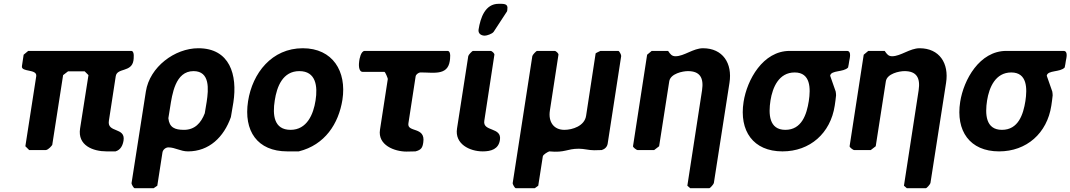

<svg xmlns="http://www.w3.org/2000/svg" viewBox="-20 -787 5614 1007"><path d="M444 -393 400 -113C386 -24 468 7 539 7H586C613 -1 624 -25 628 -50C639 -121 541 -89 551 -153L587 -387C594 -433 670 -406 680 -470C681 -479 687 -520 668 -520H128L104 -500L95 -440C90 -407 176 -427 170 -387L113 -20L133 0H220C227 0 237 -8 242 -13C246 -17 254 -26 254 -27L311 -393L337 -413H424Z M1020 -534C897 -534 765 -436 745 -307L670 173C669 179 681 200 686 200H786L805 187L832 13C834 -2 849 -14 863 -14C899 -14 926 7 966 7C1077 7 1154 -68 1191 -173C1193 -185 1202 -238 1204 -250C1226 -394 1186 -534 1020 -534ZM863 -167 872 -223C883 -292 899 -414 995 -414C1082 -414 1074 -319 1064 -253C1063 -244 1055 -202 1054 -193C1034 -141 1001 -106 945 -106C897 -106 868 -118 863 -167Z M1281 -256C1257 -101 1329 7 1487 7H1547C1684 -27 1756 -138 1776 -264C1799 -413 1725 -534 1568 -534C1406 -534 1304 -404 1281 -256ZM1421 -260C1432 -333 1463 -414 1550 -414C1637 -414 1647 -335 1635 -260C1624 -188 1590 -106 1504 -106C1416 -106 1409 -185 1421 -260Z M1864 -467C1862 -454 1858 -410 1883 -410H1996C2001 -410 2014 -376 2014 -373L1973 -107C1960 -26 2049 8 2112 8C2119 8 2152 7 2159 7C2190 -1 2196 -13 2200 -40C2213 -125 2114 -90 2122 -140L2160 -387C2162 -397 2174 -405 2183 -407C2251 -408 2327 -388 2339 -467C2340 -475 2348 -520 2327 -520H1893C1872 -520 1865 -475 1864 -467Z M2602 -53C2613 -122 2511 -95 2520 -153L2573 -500C2574 -507 2560 -520 2553 -520H2461C2456 -520 2437 -499 2436 -493L2377 -113C2364 -32 2443 7 2512 7C2556 7 2595 -5 2602 -53ZM2490 -632C2487 -612 2502 -600 2523 -600C2533 -600 2561 -609 2569 -620L2639 -727C2640 -727 2641 -736 2641 -739C2646 -769 2621 -767 2595 -767C2525 -767 2500 -695 2490 -632Z M3104 -507 3054 -180C3046 -126 2982 -106 2940 -106C2883 -106 2855 -149 2864 -207L2909 -500C2910 -507 2896 -520 2889 -520H2797C2792 -520 2773 -499 2772 -493L2669 173C2668 179 2680 200 2685 200H2785L2803 187L2827 33C2829 23 2854 9 2861 7C2945 15 2952 -7 3016 -7C3044 -7 3067 1 3096 1C3102 1 3130 0 3136 0C3152 -5 3164 -16 3167 -33L3238 -493C3239 -499 3228 -520 3223 -520H3129C3125 -518 3107 -510 3104 -507Z M3585 187 3600 200H3700C3705 200 3723 179 3724 173L3806 -353C3822 -455 3771 -534 3667 -534C3616 -534 3568 -492 3523 -492C3504 -492 3496 -502 3484 -520H3398L3374 -500L3300 -20C3299 -15 3318 0 3324 0H3411L3437 -20L3490 -360C3496 -401 3561 -414 3588 -414C3651 -414 3672 -379 3662 -313Z M3880 -253C3856 -101 3930 7 4084 7C4228 7 4336 -88 4358 -233C4359 -241 4365 -279 4365 -287C4365 -290 4364 -304 4363 -307L4335 -387C4335 -387 4334 -389 4334 -390C4339 -420 4404 -407 4428 -433C4430 -438 4433 -462 4434 -467C4436 -479 4448 -520 4422 -520H4122C3981 -520 3898 -368 3880 -253ZM4021 -260C4032 -329 4065 -407 4148 -407C4232 -407 4232 -323 4222 -257C4211 -187 4185 -106 4099 -106C4013 -106 4010 -189 4021 -260Z M4721 187 4736 200H4836C4841 200 4859 179 4860 173L4942 -353C4958 -455 4907 -534 4803 -534C4752 -534 4704 -492 4659 -492C4640 -492 4632 -502 4620 -520H4534L4510 -500L4436 -20C4435 -15 4454 0 4460 0H4547L4573 -20L4626 -360C4632 -401 4697 -414 4724 -414C4787 -414 4808 -379 4798 -313Z M5016 -253C4992 -101 5066 7 5220 7C5364 7 5472 -88 5494 -233C5495 -241 5501 -279 5501 -287C5501 -290 5500 -304 5499 -307L5471 -387C5471 -387 5470 -389 5470 -390C5475 -420 5540 -407 5564 -433C5566 -438 5569 -462 5570 -467C5572 -479 5584 -520 5558 -520H5258C5117 -520 5034 -368 5016 -253ZM5157 -260C5168 -329 5201 -407 5284 -407C5368 -407 5368 -323 5358 -257C5347 -187 5321 -106 5235 -106C5149 -106 5146 -189 5157 -260Z"/></svg>

Font: Asimov Print
Style: CIt
Weight: 500
Designer: Google
Version: Version 2.000980: 2014